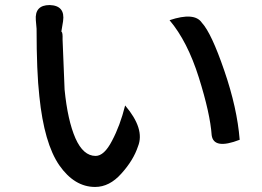

<svg xmlns="http://www.w3.org/2000/svg" viewBox="-20 -727 1040 761"><path d="M177 -707Q239 -705 230 -643Q220 -585 224 -602Q229 -597 228 -571L236 -372Q248 -250 279 -179Q310 -109 359 -109Q393 -109 424 -169Q456 -229 476 -309Q555 -216 527 -147Q509 -92 461 -39Q414 14 357 14Q275 14 215 -72Q155 -159 136 -345Q125 -442 125 -613L122 -647Q117 -707 177 -707ZM652 -647Q751 -680 780 -637Q818 -596 869 -447Q920 -299 930 -173Q827 -133 819 -191Q813 -277 768 -420Q723 -563 652 -647Z"/></svg>

Font: Swei Half Moon CJK SC
Style: Medium
Weight: 500
Version: Version 2.071